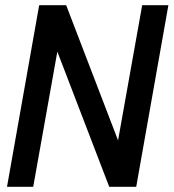

<svg xmlns="http://www.w3.org/2000/svg" viewBox="-20 -720 669 740"><path d="M7 0 131 -700H235L435 -179L528 -700H629L505 0H401L201 -521L108 0Z"/></svg>

Font: DM Mono Medium
Style: Italic
Weight: 500
Italic angle: -10°
Designer: Colophon Foundry
Foundry: Colophon Foundry
Version: Version 1.000; ttfautohint (v1.8.2.53-6de2)